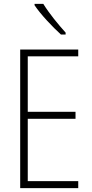

<svg xmlns="http://www.w3.org/2000/svg" viewBox="-20 -969 475 989"><path d="M203 -949H158V-942C190 -894 251 -830 294 -791H318V-801C280 -843 234 -899 203 -949ZM383 0V-36H123V-357H369V-393H123V-679H383V-714H84V0Z"/></svg>

Font: Noto Sans Gurmukhi Condensed ExtraLight
Style: Regular
Weight: 200
Width: 3
Designer: Jelle Bosma - Monotype Design Team
Foundry: Monotype Imaging Inc.
Version: Version 2.004